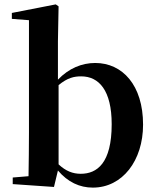

<svg xmlns="http://www.w3.org/2000/svg" viewBox="-20 -839 712 875"><path d="M403 16C538 16 632 -107 632 -271C632 -451 538 -552 414 -552C353 -552 294 -528 244 -476V-651L247 -810L234 -819L34 -780V-753L112 -747V-235C112 -179 111 -94 110 -36L38 -30V0L226 13L244 -62C289 -9 343 16 403 16ZM247 -451C288 -485 318 -491 350 -491C431 -491 489 -427 489 -273C489 -95 422 -47 348 -47C312 -47 280 -59 247 -90Z"/></svg>

Font: Noto Serif KR
Style: Bold
Weight: 700
Designer: Ryoko NISHIZUKA 西塚涼子 (kana & ideographs); Frank Grießhammer (Latin, Greek & Cyrillic); Wenlong ZHANG 张文龙 (bopomofo); San
Foundry: Adobe
Version: Version 2.001;hotconv 1.1.0;makeotfexe 2.6.0